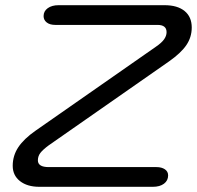

<svg xmlns="http://www.w3.org/2000/svg" viewBox="-20 -720 759 740"><path d="M29 -81Q29 -120 50.5 -152.5Q72 -185 118 -217L581 -540Q603 -555 612.5 -568.5Q622 -582 622 -596Q622 -624 587 -624H193Q172 -624 160 -633.5Q148 -643 148 -658Q148 -677 164 -688.5Q180 -700 206 -700H614Q664 -700 691.5 -677.5Q719 -655 719 -614Q719 -577 698.5 -546.5Q678 -516 631 -483L168 -160Q145 -143 135.5 -130.5Q126 -118 126 -102Q126 -76 168 -76H583Q603 -76 615.5 -67.5Q628 -59 628 -44Q628 -24 612 -12Q596 0 569 0H132Q85 0 57 -22Q29 -44 29 -81Z"/></svg>

Font: Kodchasan Medium
Style: Italic
Weight: 500
Italic angle: -10°
Version: Version 1.000; ttfautohint (v1.6)